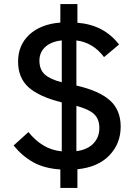

<svg xmlns="http://www.w3.org/2000/svg" viewBox="-20 -839 669 945"><path d="M361 -6V86H277V-5Q198 -10 143.5 -40.5Q89 -71 47 -123L120 -189Q154 -147 194 -123Q234 -99 284 -94V-335Q172 -363 120.5 -409.5Q69 -456 69 -536Q69 -617 124.5 -668.5Q180 -720 277 -728V-819H361V-727Q491 -717 566 -620L492 -558Q438 -630 356 -640V-418Q469 -392 521.5 -344.5Q574 -297 574 -216Q574 -132 518 -74Q462 -16 361 -6ZM284 -434V-640Q233 -635 203.5 -608.5Q174 -582 174 -541Q174 -497 200 -473Q226 -449 284 -434ZM356 -95Q410 -102 439.5 -132.5Q469 -163 469 -209Q469 -252 444 -276.5Q419 -301 356 -318Z"/></svg>

Font: IBM Plex Sans JP Medium
Style: Regular
Weight: 500
Designer: Mike Abbink; Paul van der Laan; Pieter van Rosmalen; Wujin Sim; Yejin Wi; Jinhee Kim; Boomi Park; Yona Kim; Kichan Ma
Foundry: Sandoll Inc.
Version: Version 1.001